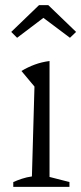

<svg xmlns="http://www.w3.org/2000/svg" viewBox="-20 -732 318 752"><path d="M32 0V-19Q48 -26 66 -32Q84 -38 105 -41L115 -393L64 -454Q89 -469 116 -479Q143 -489 174 -493V-39L252 -19V0ZM169 -712 278 -607 254 -584 150 -662 47 -584 24 -607 133 -712Z"/></svg>

Font: Piazzolla 24pt Light
Style: Regular
Weight: 300
Designer: Juan Pablo del Peral
Foundry: Huerta Tipografica
Version: Version 2.005